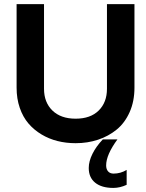

<svg xmlns="http://www.w3.org/2000/svg" viewBox="-20 -690 713 937"><path d="M61 -669.9H194.8V-256.8Q194.8 -190.4 235.8 -150.6Q276.9 -110.8 349.1 -110.8Q421.4 -110.8 461.7 -150.6Q502 -190.4 502 -256.8V-669.9H636.2V-262.2Q636.2 -195.8 612.8 -143.1Q589.4 -90.3 549.3 -57.6Q509.3 -24.9 458.3 -8.1Q407.2 8.8 349.1 8.8Q302.7 8.8 260.7 -1.7Q218.8 -12.2 182.1 -34.2Q145.5 -56.2 118.7 -87.6Q91.8 -119.1 76.4 -163.8Q61 -208.5 61 -262.2ZM413.1 129.9Q413.1 97.2 431.2 60.8Q449.2 24.4 481.9 -9.8H553.2Q498 65.4 498 117.2Q498 135.7 507.6 146.5Q517.1 157.2 534.2 157.2Q568.4 157.2 598.1 139.2V211.9Q565.4 227.1 533.2 227.1Q476.1 227.1 444.6 201.7Q413.1 176.3 413.1 129.9Z"/></svg>

Font: LT Wave Text Bold
Style: Regular
Weight: 700
Designer: Daniel Lyons
Version: Version 2.5 (Glyphs App)